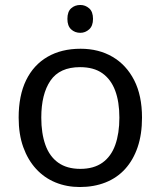

<svg xmlns="http://www.w3.org/2000/svg" viewBox="-20 -742 645 772"><path d="M303 -722Q323 -722 338.5 -708.5Q354 -695 354 -666Q354 -638 338.5 -624Q323 -610 303 -610Q281 -610 266 -624Q251 -638 251 -666Q251 -695 266 -708.5Q281 -722 303 -722ZM551 -269Q551 -202 533.5 -150.5Q516 -99 483.5 -63Q451 -27 404.5 -8.5Q358 10 301 10Q248 10 203 -8.5Q158 -27 125 -63Q92 -99 73.5 -150.5Q55 -202 55 -269Q55 -358 85 -419.5Q115 -481 171 -513.5Q227 -546 304 -546Q377 -546 432.5 -513.5Q488 -481 519.5 -419.5Q551 -358 551 -269ZM146 -269Q146 -206 162.5 -159.5Q179 -113 214 -88Q249 -63 303 -63Q357 -63 392 -88Q427 -113 443.5 -159.5Q460 -206 460 -269Q460 -333 443 -378Q426 -423 391.5 -447.5Q357 -472 302 -472Q220 -472 183 -418Q146 -364 146 -269Z"/></svg>

Font: lbangla15
Style: Book
Weight: 400
Designer: Jelle Bosma - Monotype Design Team
Foundry: Monotype Imaging Inc.
Version: Version 2.003